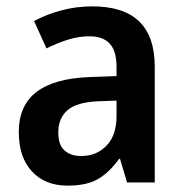

<svg xmlns="http://www.w3.org/2000/svg" viewBox="-20 -573 577 603"><path d="M270 -553Q466 -553 466 -364V0H379L357 -74H354Q323 -31 287.5 -10.5Q252 10 192 10Q122 10 80.5 -34.5Q39 -79 39 -158Q39 -242 95 -284.5Q151 -327 262 -331L346 -334V-363Q346 -413 324.5 -436Q303 -459 262 -459Q227 -459 193.5 -448.5Q160 -438 126 -421L87 -507Q126 -528 173 -540.5Q220 -553 270 -553ZM289 -255Q220 -252 191.5 -226.5Q163 -201 163 -157Q163 -118 182.5 -100.5Q202 -83 235 -83Q283 -83 314.5 -115.5Q346 -148 346 -209V-257Z"/></svg>

Font: Noto Sans Tamil SemiCondensed SemiBold
Style: Regular
Weight: 600
Width: 4
Designer: Jelle Bosma - Monotype Design Team
Foundry: Monotype Imaging Inc.
Version: Version 2.004; ttfautohint (v1.8.4.7-5d5b)